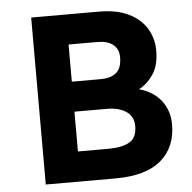

<svg xmlns="http://www.w3.org/2000/svg" viewBox="-51 -752 803 803"><g transform="rotate(-5 350.5 -350.5)"><path d="M109 0V-701H394Q468 -701 518 -676.5Q568 -652 593 -610.5Q618 -569 618 -518Q618 -455 592 -417.5Q566 -380 532 -363Q591 -347 624 -305Q657 -263 657 -204Q657 -109 593.5 -54.5Q530 0 402 0ZM255 -126H382Q440 -126 471.5 -144Q503 -162 503 -211Q503 -251 472.5 -272Q442 -293 392 -293Q392 -293 378 -293Q364 -293 344 -293Q324 -293 303.5 -293Q283 -293 269 -293Q255 -293 255 -293ZM255 -419H377Q418 -419 441.5 -438Q465 -457 465 -504Q465 -538 441.5 -556.5Q418 -575 376 -575Q376 -575 364 -575Q352 -575 333.5 -575Q315 -575 297 -575Q279 -575 267 -575Q255 -575 255 -575Z"/></g></svg>

Font: Inclusive Sans
Style: Bold
Weight: 700
Designer: Olivia King
Foundry: Olivia King
Version: Version 2.004